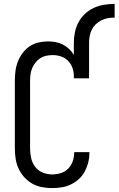

<svg xmlns="http://www.w3.org/2000/svg" viewBox="-20 -955 607 983"><path d="M247 8Q221 8 194.5 3Q168 -2 145 -15Q122 -28 104 -48Q86 -68 75 -92Q64 -116 60 -142.5Q56 -169 56 -195V-540Q56 -565 59 -590Q62 -615 71 -638.5Q80 -662 95 -682.5Q110 -703 130.5 -717Q151 -731 175.5 -737Q200 -743 225 -743Q245 -743 264.5 -739.5Q284 -736 301.5 -727Q319 -718 333.5 -704.5Q348 -691 358 -674V-735Q358 -762 363.5 -789.5Q369 -817 382 -841Q395 -865 415 -884Q435 -903 460 -914.5Q485 -926 512.5 -930.5Q540 -935 567 -935V-865Q550 -865 532.5 -862Q515 -859 499 -851Q483 -843 470.5 -831Q458 -819 450 -803Q442 -787 439 -770Q436 -753 436 -735V-554H358V-572Q357 -593 349 -612.5Q341 -632 326 -646Q311 -660 291 -666.5Q271 -673 250 -673Q233 -673 216.5 -669.5Q200 -666 186 -657Q172 -648 161.5 -634.5Q151 -621 144.5 -605.5Q138 -590 136 -573.5Q134 -557 134 -540V-195Q134 -170 139.5 -145.5Q145 -121 160 -101Q175 -81 198.5 -71.5Q222 -62 247 -62Q270 -62 292 -69Q314 -76 329.5 -92Q345 -108 352.5 -130Q360 -152 360 -174Q360 -175 360 -175.5Q360 -176 360 -176H438Q438 -175 438 -174.5Q438 -174 438 -173Q438 -148 432 -124Q426 -100 414.5 -78Q403 -56 384.5 -39Q366 -22 343.5 -11Q321 0 296.5 4Q272 8 247 8Z"/></svg>

Font: Zed Mono
Style: Regular
Weight: 400
Monospace: yes
Designer: Belleve Invis
Foundry: Belleve Invis
Version: Version 1.0.0; ttfautohint (v1.8.4)